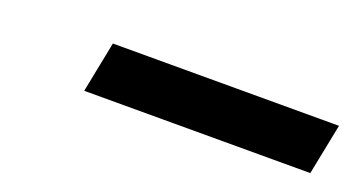

<svg xmlns="http://www.w3.org/2000/svg" viewBox="-25 -930 608 330"><g transform="rotate(20 279.5 -765.5)"><path d="M145 -812H558.6L540 -718.8H126.5Z"/></g></svg>

Font: Reddit Sans Chocolate ExBold
Style: Italic
Weight: 800
Italic angle: -11.25°
Designer: Stephen Hutchings
Version: Version 1.013